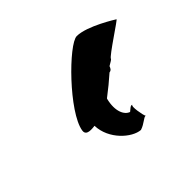

<svg xmlns="http://www.w3.org/2000/svg" viewBox="-98 -843 687 687"><g transform="rotate(-45 245.5 -500.0)"><path d="M123 -447C120 -428 137 -424 166 -428C168 -358 231 -303 273 -300C298 -308 312 -326 321 -324C316 -330 306 -388 315 -385C310 -392 296 -376 291 -373C270 -380 253 -411 266 -464L267 -466C292 -485 319 -507 339 -525C348 -526 351 -531 355 -541C369 -549 377 -554 377 -556C379 -566 498 -642 491 -642C491 -642 400 -700 348 -700C307 -700 135 -527 123 -447Z"/></g></svg>

Font: Ampere
Style: SCUltCndIta
Weight: 400
Version: Version 1